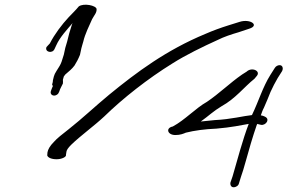

<svg xmlns="http://www.w3.org/2000/svg" viewBox="-20 -697 1211 809"><path d="M176 -499C167 -478 201 -469 210 -491L217 -506C232 -540 263 -573 286 -600C284 -597 283 -593 282 -590C275 -570 268 -544 263 -522C261 -513 257 -504 255 -495L249 -467C246 -458 244 -451 242 -445C239 -434 234 -423 228 -414L218 -398C212 -389 209 -382 207 -375L203 -359C203 -354 202 -349 201 -346C200 -343 198 -339 203 -335C200 -330 198 -322 195 -315C188 -299 205 -288 220 -298C231 -305 230 -318 237 -329L245 -345C246 -350 245 -355 245 -361L249 -375C249 -376 253 -379 255 -383C271 -397 283 -406 294 -421L306 -442C309 -449 314 -457 317 -466L323 -494C325 -504 329 -513 331 -522C338 -553 356 -589 368 -616C377 -633 388 -643 387 -659C385 -674 333 -685 312 -670C300 -655 284 -640 269 -624C241 -594 210 -553 190 -514ZM180 -55 179 -42C182 -33 196 -26 219 -26C240 -26 261 -36 258 -45L260 -58C261 -65 267 -74 280 -87C319 -125 375 -165 419 -206C498 -283 602 -365 707 -430C764 -466 834 -500 898 -529C924 -542 954 -552 985 -561L1030 -576C1075 -590 1035 -619 990 -605L942 -590C910 -580 877 -568 845 -554C681 -486 556 -393 440 -298C383 -251 326 -197 270 -153C243 -132 220 -114 207 -99C190 -82 182 -67 180 -55ZM708 -164C677 -158 685 -128 719 -128C740 -128 754 -134 763 -138C799 -147 843 -153 892 -155C953 -160 1000 -170 1028 -175C1003 -110 980 -23 960 46L951 72C949 82 954 92 964 92C975 92 985 85 987 75L995 49C1001 32 1008 10 1015 -16C1029 -67 1045 -122 1062 -171C1063 -172 1064 -174 1064 -175C1067 -174 1069 -174 1071 -173L1080 -171C1090 -169 1101 -176 1105 -184C1112 -200 1098 -205 1088 -209L1079 -211C1083 -222 1086 -232 1092 -243C1102 -266 1112 -289 1120 -310C1129 -330 1139 -349 1150 -368L1169 -398C1171 -403 1172 -407 1171 -412C1168 -428 1146 -424 1138 -411L1119 -381C1087 -330 1070 -271 1042 -213L1041 -212C1009 -209 952 -194 885 -191L826 -185C861 -210 878 -228 913 -249C973 -282 1009 -331 1052 -365L1062 -377C1080 -398 1041 -416 1019 -395L1000 -383C948 -347 904 -303 852 -268C804 -241 760 -192 708 -164Z"/></svg>

Font: Stray Cat
Style: UltExtObl
Weight: 400
Version: Version 1.0